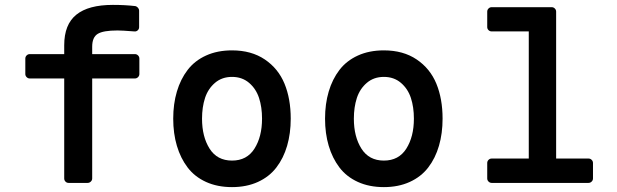

<svg xmlns="http://www.w3.org/2000/svg" viewBox="-20 -744 2511 781"><path d="M101.1 -424.8Q93.8 -424.8 88.4 -430.2Q83 -435.5 83 -442.9V-505.9Q83 -513.2 88.4 -518.6Q93.8 -523.9 101.1 -523.9H241.2V-560.1Q241.2 -644.5 290.5 -684.3Q339.8 -724.1 439 -724.1Q488.3 -724.1 530.8 -719.2Q536.6 -717.8 541.3 -712.4Q545.9 -707 545.9 -701.2V-633.8Q545.9 -625.5 540 -620.4Q534.2 -615.2 525.9 -616.2Q476.1 -620.1 458 -620.1Q399.9 -620.1 377.4 -606.2Q355 -592.3 355 -554.2V-523.9H528.8Q536.1 -523.9 541.5 -518.6Q546.9 -513.2 546.9 -505.9V-442.9Q546.9 -435.5 541.5 -430.2Q536.1 -424.8 528.8 -424.8H355V-18.1Q355 -10.7 349.4 -5.4Q343.8 0 336.9 0H258.8Q251.5 0 246.3 -5.4Q241.2 -10.7 241.2 -18.1V-424.8Z M923.8 -539.1Q1002.4 -539.1 1057.1 -502.2Q1111.8 -465.3 1137.2 -403.8Q1162.6 -342.3 1162.6 -261.2Q1162.6 -201.2 1147.9 -150.9Q1133.3 -100.6 1104.2 -62.7Q1075.2 -24.9 1029.1 -3.9Q982.9 17.1 923.8 17.1Q864.3 17.1 818.1 -3.9Q772 -24.9 743.2 -62.7Q714.4 -100.6 699.5 -150.9Q684.6 -201.2 684.6 -261.2Q684.6 -321.3 699.5 -371.6Q714.4 -421.9 743.2 -459.5Q772 -497.1 818.1 -518.1Q864.3 -539.1 923.8 -539.1ZM801.8 -261.2Q801.8 -188 832.5 -139.4Q863.3 -90.8 923.8 -90.8Q984.4 -90.8 1015.1 -139.4Q1045.9 -188 1045.9 -261.2Q1045.9 -308.1 1033.7 -345.5Q1021.5 -382.8 993.2 -407Q964.8 -431.2 923.8 -431.2Q882.8 -431.2 854.5 -407Q826.2 -382.8 814 -345.5Q801.8 -308.1 801.8 -261.2Z M1541.5 -539.1Q1620.1 -539.1 1674.8 -502.2Q1729.5 -465.3 1754.9 -403.8Q1780.3 -342.3 1780.3 -261.2Q1780.3 -201.2 1765.6 -150.9Q1751 -100.6 1721.9 -62.7Q1692.9 -24.9 1646.7 -3.9Q1600.6 17.1 1541.5 17.1Q1481.9 17.1 1435.8 -3.9Q1389.6 -24.9 1360.8 -62.7Q1332 -100.6 1317.1 -150.9Q1302.2 -201.2 1302.2 -261.2Q1302.2 -321.3 1317.1 -371.6Q1332 -421.9 1360.8 -459.5Q1389.6 -497.1 1435.8 -518.1Q1481.9 -539.1 1541.5 -539.1ZM1419.4 -261.2Q1419.4 -188 1450.2 -139.4Q1481 -90.8 1541.5 -90.8Q1602.1 -90.8 1632.8 -139.4Q1663.6 -188 1663.6 -261.2Q1663.6 -308.1 1651.4 -345.5Q1639.2 -382.8 1610.8 -407Q1582.5 -431.2 1541.5 -431.2Q1500.5 -431.2 1472.2 -407Q1443.8 -382.8 1431.6 -345.5Q1419.4 -308.1 1419.4 -261.2Z M1961.9 -18.1V-81.1Q1961.9 -88.4 1967.3 -93.8Q1972.7 -99.1 1980 -99.1H2130.9V-616.2H1980Q1972.7 -616.2 1967.3 -621.3Q1961.9 -626.5 1961.9 -633.8V-696.8Q1961.9 -704.1 1967.3 -709.5Q1972.7 -714.8 1980 -714.8H2224.1Q2231.4 -714.8 2236.8 -709.5Q2242.2 -704.1 2242.2 -696.8V-99.1H2374Q2381.3 -99.1 2386.7 -93.8Q2392.1 -88.4 2392.1 -81.1V-18.1Q2392.1 -10.7 2386.7 -5.4Q2381.3 0 2374 0H1980Q1972.7 0 1967.3 -5.4Q1961.9 -10.7 1961.9 -18.1Z"/></svg>

Font: Fragment Mono
Style: Bold
Weight: 700
Designer: Wei Huang based on Nimbus Sans by URW Studio, based on Helvetica by Max Miedinger.
Foundry: Wei Huang
Version: Version 1.011